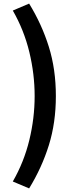

<svg xmlns="http://www.w3.org/2000/svg" viewBox="-20 -853 418 1075"><path d="M143.1 201.9 51.7 163.2Q114.6 53.7 144.3 -69.1Q174 -191.9 174 -315.4Q174 -438 144.3 -561.2Q114.6 -684.4 51.7 -793.9L143.1 -832.9Q214.3 -716.8 253.5 -590.9Q292.8 -465 292.8 -315.4Q292.8 -165.7 253.5 -39.9Q214.3 85.9 143.1 201.9Z"/></svg>

Font: Noto Sans HK Thin
Style: Regular
Weight: 100
Designer: Ryoko NISHIZUKA 西塚涼子 (kana, bopomofo & ideographs); Paul D. Hunt (Latin, Greek & Cyrillic); Sandoll Communications 산돌커뮤니
Foundry: Adobe
Version: Version 2.004-H2;hotconv 1.0.118;makeotfexe 2.5.65603